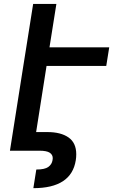

<svg xmlns="http://www.w3.org/2000/svg" viewBox="-20 -770 578 981"><path d="M217.8 -433.1 164.6 -95.2H222.2Q291 -95.2 330.3 -67.6Q369.6 -40 369.6 18.1Q369.6 34.7 367.2 48.8Q344.7 191.4 150.4 191.4L165.5 96.2Q208.5 96.2 226.8 83Q245.1 69.8 248.5 47.9Q249.5 41 249.5 38.1Q249.5 20.5 234.1 10.3Q218.8 0 180.7 0H30.8L99.1 -433.1L114.3 -528.3L149.4 -750H268.1L232.9 -528.3H538.1L522.9 -433.1Z"/></svg>

Font: Mardoto Medium
Style: Italic
Weight: 500
Italic angle: -12°
Designer: Christian Robertson, Vahan Hovhannisyan
Foundry: Google
Version: Version 1.000